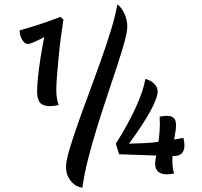

<svg xmlns="http://www.w3.org/2000/svg" viewBox="-20 -788 936 890"><path d="M274 -697Q268 -660 262 -613.5Q256 -567 251.5 -520.5Q247 -474 244 -434.5Q241 -395 241 -371Q241 -330 252 -301Q231 -296 211 -296Q179 -296 165.5 -312Q152 -328 152 -366Q152 -389 156 -429Q160 -469 167.5 -517.5Q175 -566 185 -616Q159 -602 138 -593Q117 -584 109 -584Q95 -584 83 -603.5Q71 -623 71 -647Q180 -678 260 -710ZM524 -768Q543 -754 556.5 -725Q570 -696 570 -665Q570 -641 557 -593.5Q544 -546 523 -482.5Q502 -419 477.5 -345.5Q453 -272 429.5 -196.5Q406 -121 388 -49.5Q370 22 362 82Q330 78 308 50.5Q286 23 286 -14Q286 -41 301 -92Q316 -143 339.5 -210Q363 -277 391 -352Q419 -427 446 -503Q473 -579 494 -647Q515 -715 524 -768ZM532 -73 517 -122Q575 -214 609.5 -290Q644 -366 654 -422Q679 -416 695 -399.5Q711 -383 711 -365Q711 -335 676.5 -272Q642 -209 578 -122Q615 -123 647.5 -124.5Q680 -126 714 -130Q718 -154 720 -183Q722 -212 720 -247Q737 -251 751 -251Q775 -251 785.5 -241Q796 -231 796 -207Q796 -192 793 -176.5Q790 -161 787 -141Q807 -144 830 -149Q835 -131 835 -115Q835 -65 787 -65H780Q779 -57 779 -49Q779 -6 787 16Q773 20 754 20Q699 20 699 -30Q699 -38 700.5 -47.5Q702 -57 704 -67Z"/></svg>

Font: Merienda Medium
Style: Regular
Weight: 500
Designer: Eduardo Rodriguez Tunni
Foundry: Eduardo Rodriguez Tunni
Version: Version 2.001; ttfautohint (v1.8.4.7-5d5b)